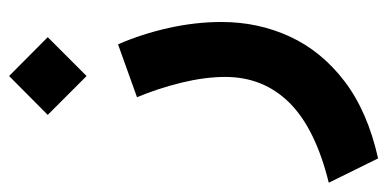

<svg xmlns="http://www.w3.org/2000/svg" viewBox="-266 -346 847 420"><g transform="rotate(-90 157.0 -136.5)"><path d="M115.2 -455.1 200.2 -539.6 285.2 -455.1 200.2 -370.1ZM269.5 -301.3Q292.5 -248.5 305.4 -190.2Q318.4 -131.8 318.4 -74.7Q318.4 5.4 286.4 74.7Q254.4 144 188.5 194.3Q122.6 244.6 20 267.6L-33.2 159.7Q85.4 130.4 141.8 73.5Q198.2 16.6 198.2 -66.9Q198.2 -110.8 185.8 -162.1Q173.3 -213.4 153.8 -259.8Z"/></g></svg>

Font: Vazir FD-WOL-UI
Style: Bold-FD-WOL-UI
Weight: 700
Designer: Saber Rastikerdar
Foundry: Saber Rastikerdar
Version: Version 30.0.0